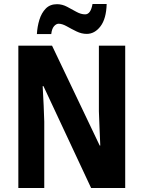

<svg xmlns="http://www.w3.org/2000/svg" viewBox="-20 -943 719 963"><path d="M608 0H437L198 -511H194Q197 -459 199 -414Q201 -369 202 -333V0H72V-714H241L480 -213H483Q481 -263 479 -306Q477 -349 476 -385V-714H608ZM165 -772Q167 -809 177.5 -843.5Q188 -878 209.5 -900Q231 -922 266 -922Q292 -922 316.5 -909Q341 -896 363.5 -883.5Q386 -871 407 -871Q435 -871 444 -923H515Q513 -849 484 -811Q455 -773 415 -773Q389 -773 363.5 -785.5Q338 -798 315 -811Q292 -824 274 -824Q262 -824 251 -811.5Q240 -799 237 -772Z"/></svg>

Font: Noto Sans Arabic Cond
Style: Bold
Weight: 700
Width: 3
Designer: Monotype Design Team, Nadine Chahine, Nizar Qandah and Khaled Hosny
Foundry: Monotype Imaging Inc.
Version: Version 2.012; ttfautohint (v1.8.4.7-5d5b)